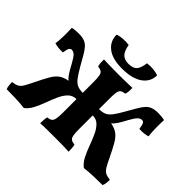

<svg xmlns="http://www.w3.org/2000/svg" viewBox="-189 -1166 1451 1451"><g transform="rotate(45 536.0 -441.0)"><path d="M215 9Q168 3 113.5 1.5Q59 0 23 0Q17 -14 15 -36.5Q13 -59 13 -67Q47 -71 65 -81Q83 -91 97 -115Q111 -139 134 -186Q165 -250 187.5 -289Q210 -328 237 -348Q264 -368 309 -376Q292 -388 275.5 -413Q259 -438 234 -485Q212 -525 196 -542Q180 -559 159 -559Q149 -559 141 -548.5Q133 -538 127 -497Q98 -495 77 -498Q56 -501 38 -506Q44 -543 44.5 -591Q45 -639 43 -676Q53 -679 72 -681Q91 -683 110 -683Q147 -683 171 -674.5Q195 -666 213 -646Q231 -626 250.5 -592.5Q270 -559 297 -511Q326 -461 347 -434Q368 -407 391 -397Q414 -387 449 -387V-506Q449 -548 444.5 -569.5Q440 -591 427.5 -599Q415 -607 391 -610Q385 -627 384.5 -643.5Q384 -660 384 -679Q402 -678 429.5 -677.5Q457 -677 485.5 -676.5Q514 -676 536 -676Q558 -676 586.5 -676.5Q615 -677 642.5 -677.5Q670 -678 688 -679Q688 -660 687.5 -643.5Q687 -627 681 -610Q657 -607 644.5 -599Q632 -591 627.5 -569.5Q623 -548 623 -506V-387Q658 -387 681 -397Q704 -407 725 -434Q746 -461 774 -511Q802 -559 821 -592.5Q840 -626 858.5 -646Q877 -666 901 -674.5Q925 -683 961 -683Q981 -683 999.5 -681Q1018 -679 1029 -676Q1027 -639 1027.5 -591Q1028 -543 1033 -506Q1016 -501 994.5 -498Q973 -495 944 -497Q939 -538 931 -548.5Q923 -559 912 -559Q892 -559 876 -542Q860 -525 838 -485Q813 -438 796.5 -413Q780 -388 763 -376Q807 -368 834.5 -348Q862 -328 884.5 -289Q907 -250 938 -186Q960 -139 974.5 -115Q989 -91 1007 -81Q1025 -71 1059 -67Q1059 -59 1057 -36.5Q1055 -14 1048 0Q1012 0 957.5 1.5Q903 3 857 9Q826 -14 805.5 -54Q785 -94 768.5 -139.5Q752 -185 733.5 -226Q715 -267 689 -293.5Q663 -320 623 -320V-172Q623 -129 627.5 -107Q632 -85 645 -76.5Q658 -68 682 -66Q685 -54 686.5 -34.5Q688 -15 688 3Q666 1 623.5 0.5Q581 0 536 0Q491 0 448 0.5Q405 1 384 3Q384 -15 385.5 -34.5Q387 -54 390 -66Q414 -68 426.5 -76.5Q439 -85 444 -107Q449 -129 449 -172V-320Q409 -320 383 -293.5Q357 -267 338.5 -226Q320 -185 303.5 -139.5Q287 -94 266.5 -54Q246 -14 215 9ZM528 -726Q426 -726 372.5 -767.5Q319 -809 319 -879Q342 -888 376 -890.5Q410 -893 439 -888Q448 -833 471 -809.5Q494 -786 538 -786Q586 -786 607 -809.5Q628 -833 634 -888Q662 -893 696 -890Q730 -887 753 -878Q753 -809 695 -767.5Q637 -726 528 -726Z"/></g></svg>

Font: Vollkorn ExtraBold
Style: Regular
Weight: 800
Designer: Friedrich Althausen
Foundry: Friedrich Althausen
Version: Version 5.000; ttfautohint (v1.8.3)